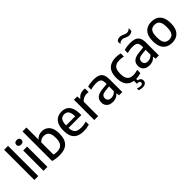

<svg xmlns="http://www.w3.org/2000/svg" viewBox="202 -2115 3633 3633"><g transform="rotate(-45 2019.0 -298.0)"><path d="M70.5 0V-808H175V0Z M316 0V-544H420.5V0ZM368.5 -650Q334.5 -650 317 -666Q299.5 -682 299.5 -710Q299.5 -739 317 -755Q334.5 -771 368.5 -771Q403 -771 420.2 -755Q437.5 -739 437.5 -710Q437.5 -682 420.2 -666Q403 -650 368.5 -650Z M742.5 9.5Q697.5 9.5 650.2 3Q603 -3.5 562 -16.5V-808H666.5V-489H672Q696.5 -517.5 734 -535Q771.5 -552.5 819.5 -552.5Q876.5 -552.5 924 -525.5Q971.5 -498.5 1000 -439.2Q1028.5 -380 1028.5 -282.5Q1028.5 -136 956.5 -63.2Q884.5 9.5 742.5 9.5ZM751 -72.5Q835.5 -72.5 879 -119.5Q922.5 -166.5 922.5 -273.5Q922.5 -348 904.8 -389.5Q887 -431 855.8 -447.8Q824.5 -464.5 784.5 -464.5Q751.5 -464.5 720 -451.5Q688.5 -438.5 666.5 -411V-83.5Q683 -79 705.2 -75.8Q727.5 -72.5 751 -72.5Z M1390 10Q1300 10 1239.8 -19Q1179.5 -48 1149.5 -110.2Q1119.5 -172.5 1119.5 -272Q1119.5 -366 1147.2 -428.2Q1175 -490.5 1226.5 -521.5Q1278 -552.5 1349.5 -552.5Q1419.5 -552.5 1468.2 -521.5Q1517 -490.5 1542.2 -427.8Q1567.5 -365 1567.5 -269.5V-239.5H1177.5V-305.5H1489L1469 -294.5Q1469 -363.5 1455 -404.5Q1441 -445.5 1414 -463.2Q1387 -481 1348.5 -481Q1310 -481 1282.2 -463.5Q1254.5 -446 1239.5 -405Q1224.5 -364 1224.5 -294.5V-255.5Q1224.5 -188 1243 -147.8Q1261.5 -107.5 1301 -90Q1340.5 -72.5 1403.5 -72.5Q1434.5 -72.5 1468.5 -77.8Q1502.5 -83 1539.5 -93V-11Q1499 0 1462.5 5Q1426 10 1390 10Z M1674 0V-544H1760.5L1769 -472H1774.5Q1801 -511 1842 -530.5Q1883 -550 1929 -550Q1941 -550 1952 -549Q1963 -548 1972.5 -546V-450.5Q1960.5 -452.5 1948.2 -453.2Q1936 -454 1923.5 -454Q1897.5 -454 1870.2 -446.2Q1843 -438.5 1819 -423Q1795 -407.5 1778.5 -384.5V0Z M2170.5 9Q2091.5 9 2046.8 -31.5Q2002 -72 2002 -142Q2002 -214.5 2051 -255.5Q2100 -296.5 2208 -306L2344.5 -319.5L2355 -256L2217 -242Q2158 -236 2132.2 -213.8Q2106.5 -191.5 2106.5 -151.5Q2106.5 -111 2130.2 -89.2Q2154 -67.5 2200 -67.5Q2232 -67.5 2264 -80.5Q2296 -93.5 2321.5 -124V-352Q2321.5 -398 2307 -423.5Q2292.5 -449 2262.5 -459.5Q2232.5 -470 2186 -470Q2155 -470 2116 -464.5Q2077 -459 2039 -446.5V-528.5Q2075.5 -540.5 2119.5 -546.5Q2163.5 -552.5 2202 -552.5Q2276.5 -552.5 2325.8 -533.2Q2375 -514 2399.2 -469Q2423.5 -424 2423.5 -346V0H2337L2329.5 -58.5H2323.5Q2297.5 -25 2257.2 -8Q2217 9 2170.5 9Z M2786 10Q2704.5 10 2647.8 -20Q2591 -50 2561.5 -112Q2532 -174 2532 -271.5Q2532 -369.5 2563.8 -431.5Q2595.5 -493.5 2656.5 -523Q2717.5 -552.5 2805 -552.5Q2835 -552.5 2864 -549Q2893 -545.5 2919.5 -539V-453Q2893 -459.5 2867.8 -462.8Q2842.5 -466 2817.5 -466Q2757.5 -466 2718 -447Q2678.5 -428 2659.2 -385.8Q2640 -343.5 2640 -273Q2640 -201 2658.2 -158Q2676.5 -115 2712.5 -96Q2748.5 -77 2801.5 -77Q2827.5 -77 2855.8 -82Q2884 -87 2919.5 -97.5V-12Q2888.5 -1.5 2854.5 4.2Q2820.5 10 2786 10ZM2754 212Q2731 212 2708.2 207.5Q2685.5 203 2667.5 195V148Q2688.5 157.5 2710.5 161.8Q2732.5 166 2750.5 166Q2778 166 2791.5 156.2Q2805 146.5 2805 126Q2805 85.5 2750 85.5H2730V-10H2785V67L2760 48Q2811 48 2837.5 69.5Q2864 91 2864 130Q2864 168 2836.2 190Q2808.5 212 2754 212Z M3150 9Q3071 9 3026.2 -31.5Q2981.5 -72 2981.5 -142Q2981.5 -214.5 3030.5 -255.5Q3079.5 -296.5 3187.5 -306L3324 -319.5L3334.5 -256L3196.5 -242Q3137.5 -236 3111.8 -213.8Q3086 -191.5 3086 -151.5Q3086 -111 3109.8 -89.2Q3133.5 -67.5 3179.5 -67.5Q3211.5 -67.5 3243.5 -80.5Q3275.5 -93.5 3301 -124V-352Q3301 -398 3286.5 -423.5Q3272 -449 3242 -459.5Q3212 -470 3165.5 -470Q3134.5 -470 3095.5 -464.5Q3056.5 -459 3018.5 -446.5V-528.5Q3055 -540.5 3099 -546.5Q3143 -552.5 3181.5 -552.5Q3256 -552.5 3305.2 -533.2Q3354.5 -514 3378.8 -469Q3403 -424 3403 -346V0H3316.5L3309 -58.5H3303Q3277 -25 3236.8 -8Q3196.5 9 3150 9ZM3275.5 -663.5Q3253.5 -663.5 3233.2 -670.8Q3213 -678 3194 -686Q3177 -694 3160.2 -700Q3143.5 -706 3126.5 -706Q3101.5 -706 3081 -696.5Q3060.5 -687 3040 -666.5V-737Q3073.5 -772.5 3128.5 -772.5Q3151 -772.5 3171.2 -765Q3191.5 -757.5 3210 -749.5Q3227.5 -742 3244 -735.8Q3260.5 -729.5 3277.5 -729.5Q3303 -729.5 3323.5 -739.2Q3344 -749 3364 -769V-698.5Q3330.5 -663.5 3275.5 -663.5Z M3753.5 10Q3680 10 3625.8 -20Q3571.5 -50 3541.5 -112Q3511.5 -174 3511.5 -271Q3511.5 -368.5 3541 -430.5Q3570.5 -492.5 3624.8 -522.5Q3679 -552.5 3753.5 -552.5Q3828 -552.5 3882.2 -522.5Q3936.5 -492.5 3966 -430.5Q3995.5 -368.5 3995.5 -271.5Q3995.5 -175 3965.8 -112.5Q3936 -50 3881.5 -20Q3827 10 3753.5 10ZM3753.5 -72.5Q3795.5 -72.5 3826 -90.8Q3856.5 -109 3873 -152.2Q3889.5 -195.5 3889.5 -270.5Q3889.5 -346.5 3873 -390Q3856.5 -433.5 3826 -451.8Q3795.5 -470 3753.5 -470Q3711.5 -470 3681 -452Q3650.5 -434 3634 -390.8Q3617.5 -347.5 3617.5 -272.5Q3617.5 -196.5 3633.8 -153Q3650 -109.5 3680.8 -91Q3711.5 -72.5 3753.5 -72.5Z"/></g></svg>

Font: Encode Sans Condensed Thin Medium
Style: Regular
Weight: 500
Version: Version 3.002